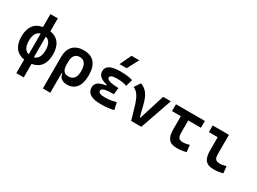

<svg xmlns="http://www.w3.org/2000/svg" viewBox="-47 -1633 3610 2696"><g transform="rotate(30 1758.0 -285.0)"><path d="M232.9 224.6H353V5.4C481 -15.1 548.8 -106 548.8 -258.8C548.8 -411.6 481 -502.4 353 -522.9V-732.4H232.9V-522.9C105 -502.4 37.1 -411.6 37.1 -258.8C37.1 -106 105 -15.1 232.9 5.4ZM251 -90.8C189.5 -107.4 157.2 -164.6 157.2 -258.8C157.2 -353 189.5 -410.2 251 -426.8ZM335 -426.8C396.5 -410.2 428.7 -353 428.7 -258.8C428.7 -164.6 396.5 -107.4 335 -90.8Z M928.2 9.8C1056.6 9.8 1129.9 -84 1129.9 -253.9C1129.9 -435.5 1051.8 -527.3 896.5 -527.3C745.6 -527.3 663.1 -440.9 663.1 -284.2V224.6H783.7V-94.7H794.4C801.8 -25.4 852.1 9.8 928.2 9.8ZM783.7 -235.8V-279.8C783.7 -368.7 822.8 -417.5 894 -417.5C969.2 -417.5 1007.8 -362.3 1007.8 -253.9C1007.8 -151.9 967.3 -100.1 889.2 -100.1C814.5 -100.1 783.7 -142.1 783.7 -235.8Z M1477.5 9.8C1561 9.8 1631.3 0.5 1684.6 -13.7L1657.7 -127.9C1614.7 -116.7 1564.5 -101.1 1481.4 -101.1C1408.7 -101.1 1372.1 -117.2 1372.1 -148.9C1372.1 -185.5 1432.1 -204.1 1551.8 -204.1H1567.4L1579.1 -310.1C1450.7 -314.5 1386.7 -334 1386.7 -369.6C1386.7 -400.9 1423.3 -416.5 1496.1 -416.5C1557.6 -416.5 1610.8 -408.7 1657.7 -392.1L1689.5 -501.5C1647.5 -519 1580.1 -527.3 1485.4 -527.3C1336.4 -527.3 1262.7 -486.3 1262.7 -403.8C1262.7 -337.4 1312 -293 1412.1 -269.5V-255.4C1302.2 -242.2 1248 -201.2 1248 -131.8C1248 -36.6 1323.7 9.8 1477.5 9.8ZM1424.3 -609.4H1540L1637.7 -794.9H1512.2Z M1964.8 0H2129.4L2309.6 -517.6H2184.6L2055.2 -105H2044.9L1998.5 -288.1C1962.9 -428.2 1911.1 -493.7 1820.3 -527.3L1755.9 -429.7C1828.1 -403.8 1870.1 -326.7 1909.7 -190.4Z M2707 9.8C2759.8 9.8 2808.1 3.9 2858.4 -10.7L2846.7 -121.1C2807.1 -108.4 2772.9 -102.5 2746.1 -102.5C2669.9 -102.5 2655.8 -137.7 2655.8 -219.7V-406.7H2861.3V-517.6H2392.6V-406.7H2535.6V-195.3C2535.6 -51.8 2585.4 9.8 2707 9.8Z M3302.7 9.8C3357.4 9.8 3402.3 3.9 3454.1 -10.7L3442.4 -121.1C3400.9 -108.4 3370.1 -102.5 3341.8 -102.5C3265.6 -102.5 3251.5 -137.7 3251.5 -219.7V-517.6H2988.3V-410.2H3131.3V-195.3C3131.3 -51.8 3181.2 9.8 3302.7 9.8Z"/></g></svg>

Font: Cascadia Mono SemiBold
Style: Regular
Weight: 600
Monospace: yes
Designer: Aaron Bell
Foundry: Saja Typeworks
Version: Version 2404.023